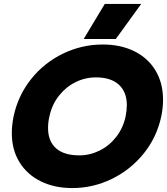

<svg xmlns="http://www.w3.org/2000/svg" viewBox="-20 -940 848 975"><path d="M512 -920H697L568 -742H405ZM40 -264Q40 -304 49 -349Q72 -456 138.5 -539Q205 -622 300.5 -668Q396 -714 502 -714Q593 -714 662.5 -679.5Q732 -645 770 -581.5Q808 -518 808 -433Q808 -393 799 -349Q776 -242 709 -159.5Q642 -77 547 -31Q452 15 347 15Q256 15 186.5 -19.5Q117 -54 78.5 -117Q40 -180 40 -264ZM618 -349Q624 -379 624 -406Q624 -473 583.5 -510Q543 -547 467 -547Q412 -547 363 -522.5Q314 -498 279 -453.5Q244 -409 231 -349Q224 -320 224 -290Q224 -223 264.5 -187Q305 -151 383 -151Q436 -151 485 -175Q534 -199 569.5 -244Q605 -289 618 -349Z"/></svg>

Font: Prompt
Style: Bold Italic
Weight: 700
Italic angle: -12°
Designer: Katatrad Team
Foundry: CadsonDemak
Version: Version 1.001